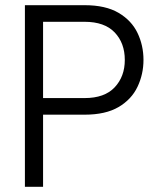

<svg xmlns="http://www.w3.org/2000/svg" viewBox="-20 -720 640 740"><path d="M76 0V-700H306Q387 -700 437 -670.5Q487 -641 510 -593Q533 -545 533 -489Q533 -434 510 -385.5Q487 -337 437 -307.5Q387 -278 306 -278H146V0ZM146 -342H306Q383 -342 422 -383.5Q461 -425 461 -489Q461 -554 422 -595Q383 -636 306 -636H146Z"/></svg>

Font: DM Mono Light
Style: Regular
Weight: 300
Designer: Colophon Foundry
Foundry: Colophon Foundry
Version: Version 1.000; ttfautohint (v1.8.2.53-6de2)